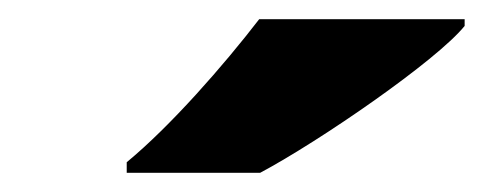

<svg xmlns="http://www.w3.org/2000/svg" viewBox="-20 -786 504 200"><path d="M112 -617V-606H251C313 -639 435 -723 464 -759V-766H250C213 -718 158 -655 112 -617Z"/></svg>

Font: Noto Sans Black
Style: Italic
Weight: 900
Italic angle: -12°
Designer: Monotype Design Team
Foundry: Monotype Imaging Inc.
Version: Version 2.013